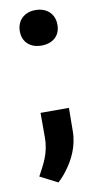

<svg xmlns="http://www.w3.org/2000/svg" viewBox="-84 -583 402 799"><g transform="rotate(-10 117.0 -183.5)"><path d="M22 140 96 178C110 166 122 152 134 136C164 96 192 43 192 -24L193 -120H73V-17C73 53 46 94 22 140ZM47 -469C47 -423 79 -395 126 -395C173 -395 206 -422 206 -469C206 -516 173 -545 126 -545C79 -545 47 -515 47 -469Z"/></g></svg>

Font: Asimov Pro
Style: Bd
Weight: 700
Designer: Google
Version: Version 2.000980; 2014